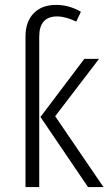

<svg xmlns="http://www.w3.org/2000/svg" viewBox="-20 -763 446 783"><path d="M140 -614V0H84V-614Q84 -674 117 -708.5Q150 -743 209 -743Q262 -743 310 -715L291 -675Q247 -696 213 -696Q140 -696 140 -614ZM205 -289 402 0H339L145 -286L324 -523H384Z"/></svg>

Font: Fira Sans Extra Condensed Light
Style: Regular
Weight: 300
Width: 1
Designer: Carrois Corporate & Edenspiekermann AG
Foundry: Carrois Corporate GbR & Edenspiekermann AG
Version: Version 4.203